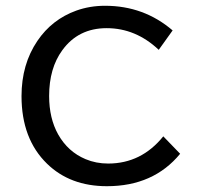

<svg xmlns="http://www.w3.org/2000/svg" viewBox="-20 -600 680 662"><path d="M601.1 -69.8Q509.3 42 348.6 42Q221.7 42 142.1 -35.6Q54.2 -121.1 54.2 -268.6Q54.2 -378.4 108.9 -459Q159.2 -533.2 243.2 -563.5Q289.6 -580.1 342.3 -580.1Q476.1 -580.1 575.2 -495.1L527.3 -428.2Q448.2 -502.9 347.7 -502.9Q250 -502.9 194.8 -426.8Q149.4 -364.7 149.4 -269Q149.4 -191.9 180.7 -136.2Q214.4 -76.7 274.9 -51.3Q311 -36.1 353 -36.1Q467.3 -36.1 543 -129.9Z"/></svg>

Font: BIZ UDPGothic
Style: Regular
Weight: 400
Designer: TypeBank Co., Ltd.
Foundry: Morisawa Inc.
Version: Version 1.051